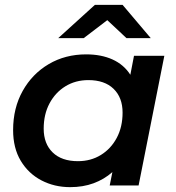

<svg xmlns="http://www.w3.org/2000/svg" viewBox="-20 -764 726 791"><path d="M269 7Q204 7 150.5 -21Q97 -49 65.5 -101.5Q34 -154 34 -228Q34 -319 73.5 -389.5Q113 -460 181 -500Q249 -540 335 -540Q397 -540 443.5 -519Q490 -498 517 -456L532 -534H657L551 0H432L443 -55Q409 -25 365.5 -9Q322 7 269 7ZM301 -100Q354 -100 395.5 -125.5Q437 -151 461 -196Q485 -241 485 -300Q485 -362 448 -398Q411 -434 344 -434Q291 -434 249.5 -408.5Q208 -383 184 -338Q160 -293 160 -234Q160 -172 197 -136Q234 -100 301 -100ZM220 -607 371 -744H485L601 -607H501L422 -681L325 -607Z"/></svg>

Font: Montserrat SemiBold
Style: Italic
Weight: 600
Italic angle: -11.3°
Designer: Julieta Ulanovsky
Foundry: Julieta Ulanovsky
Version: Version 9.000; ttfautohint (v1.8.4.7-5d5b)